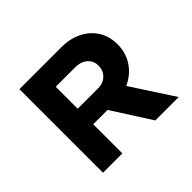

<svg xmlns="http://www.w3.org/2000/svg" viewBox="-155 -919 1137 1137"><g transform="rotate(-45 414.0 -350.0)"><path d="M122 0V-700H473Q547 -700 603 -671.5Q659 -643 690 -593Q721 -543 721 -477Q721 -410 688.5 -357.5Q656 -305 599.5 -274.5Q543 -244 473 -244H284V0ZM560 0 358 -316 534 -341 756 0ZM284 -374H456Q484 -374 505.5 -386Q527 -398 539.5 -419Q552 -440 552 -468Q552 -495 538.5 -515.5Q525 -536 501.5 -547Q478 -558 446 -558H284Z"/></g></svg>

Font: Lexend Exa
Style: Bold
Weight: 700
Designer: Bonnie Shaver-Troup, Thomas Jockin
Foundry: Lexend
Version: Version 1.007